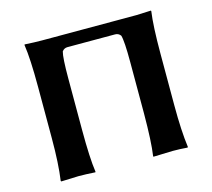

<svg xmlns="http://www.w3.org/2000/svg" viewBox="-95 -763 975 881"><g transform="rotate(-15 392.0 -322.5)"><path d="M622.1 -645Q622.1 -645 691.9 -647.9L692.9 -645Q683.1 -577.1 683.1 -444.8V-200.2Q683.1 -78.1 693.8 0L691.9 2.9Q655.8 0 622.1 0Q622.1 0 529.8 2.9L528.8 0Q538.6 -65.9 539.1 -200.2V-444.8Q539.1 -544.9 530.8 -571.8Q521 -585 504.9 -585H278.8Q262.7 -585 252.9 -571.8Q245.1 -544.9 245.1 -444.8V-200.2Q245.1 -66.4 254.9 0L253.9 2.9Q209 0 173.8 0Q173.8 0 91.8 2.9L89.8 0Q101.1 -78.1 101.1 -200.2V-444.8Q101.1 -577.6 90.8 -645L91.8 -647.9Q139.6 -645 173.8 -645Z"/></g></svg>

Font: Linux Biolinum
Style: Bold
Weight: 700
Designer: Philipp H. Poll
Foundry: Philipp H. Poll
Version: Version 1.3.2 ; ttfautohint (v0.9)